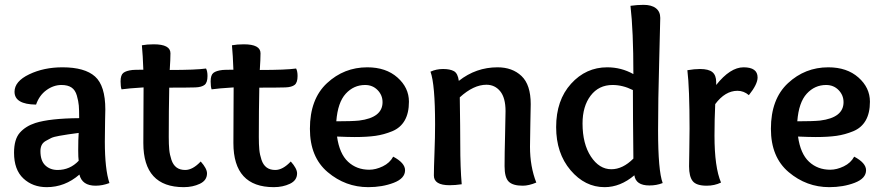

<svg xmlns="http://www.w3.org/2000/svg" viewBox="-20 -763 3651 793"><path d="M303 -143Q303 -189 305 -214Q275 -210 261.5 -208Q248 -206 225 -202Q202 -198 191.5 -193Q181 -188 169 -181Q157 -174 152 -163.5Q147 -153 147 -139Q147 -99 167 -80Q187 -61 218 -61Q269 -61 305 -99Q303 -112 303 -143ZM307 -275Q307 -309 305.5 -327Q304 -345 297.5 -368Q291 -391 275.5 -401.5Q260 -412 234 -412Q201 -412 171.5 -390.5Q142 -369 129 -331Q40 -332 40 -384Q40 -427 100.5 -456Q161 -485 238 -485Q330 -485 372.5 -447Q415 -409 415 -311Q415 -308 414 -264Q413 -220 413 -178Q413 -64 432 -7Q403 4 375 4Q319 4 308 -42Q248 10 173 10Q115 10 76.5 -26Q38 -62 38 -132Q38 -188 62 -215Q86 -242 126 -255Q186 -274 307 -275Z M527 -474Q536 -475 572 -475Q570 -534 566 -576Q587 -580 615 -580Q684 -580 684 -543Q684 -519 681 -474Q789 -474 831 -480Q837 -469 837 -449Q837 -422 825 -412.5Q813 -403 787 -402Q757 -401 679 -401Q677 -307 677 -198Q677 -166 679 -145Q681 -124 688 -103Q695 -82 709 -71.5Q723 -61 745 -61Q776 -61 809 -96Q835 -67 835 -47Q835 -18 805.5 -4Q776 10 739 10Q572 10 572 -172Q572 -219 572.5 -302.5Q573 -386 573 -402Q509 -398 482 -394Q478 -405 478 -427Q478 -453 489.5 -462Q501 -471 527 -474Z M899 -474Q908 -475 944 -475Q942 -534 938 -576Q959 -580 987 -580Q1056 -580 1056 -543Q1056 -519 1053 -474Q1161 -474 1203 -480Q1209 -469 1209 -449Q1209 -422 1197 -412.5Q1185 -403 1159 -402Q1129 -401 1051 -401Q1049 -307 1049 -198Q1049 -166 1051 -145Q1053 -124 1060 -103Q1067 -82 1081 -71.5Q1095 -61 1117 -61Q1148 -61 1181 -96Q1207 -67 1207 -47Q1207 -18 1177.5 -4Q1148 10 1111 10Q944 10 944 -172Q944 -219 944.5 -302.5Q945 -386 945 -402Q881 -398 854 -394Q850 -405 850 -427Q850 -453 861.5 -462Q873 -471 899 -474Z M1445 -197Q1418 -197 1372 -199Q1382 -128 1417.5 -95Q1453 -62 1505 -62Q1532 -62 1561 -76Q1590 -90 1604 -116Q1653 -90 1653 -60Q1653 -26 1606 -8Q1559 10 1501 10Q1407 10 1333.5 -52Q1260 -114 1260 -231Q1260 -354 1330.5 -419.5Q1401 -485 1497 -485Q1574 -485 1621.5 -443Q1669 -401 1669 -343Q1669 -296 1651.5 -265.5Q1634 -235 1600 -221Q1566 -207 1531 -202Q1496 -197 1445 -197ZM1488 -412Q1441 -412 1408 -376Q1375 -340 1369 -262Q1433 -262 1463 -265Q1560 -277 1560 -341Q1560 -370 1539.5 -391Q1519 -412 1488 -412Z M1875 -429Q1946 -485 2035 -485Q2096 -485 2134 -449Q2172 -413 2172 -333Q2172 -322 2170.5 -255Q2169 -188 2169 -157Q2169 -75 2195 -9Q2164 4 2139 4Q2098 4 2081 -13Q2064 -30 2064 -77Q2064 -129 2066 -202.5Q2068 -276 2068 -304Q2068 -359 2046 -386Q2024 -413 1989 -413Q1936 -413 1879 -361Q1881 -227 1881 -166Q1881 -70 1887 -2Q1860 2 1837 2Q1772 2 1772 -38Q1772 -67 1774.5 -132Q1777 -197 1777 -249Q1777 -415 1758 -467Q1782 -478 1810 -478Q1839 -478 1855 -469Q1871 -460 1875 -429Z M2505 -64Q2552 -64 2596 -108Q2594 -292 2594 -391Q2552 -412 2510 -412Q2453 -412 2419.5 -368Q2386 -324 2386 -253Q2386 -169 2420.5 -116.5Q2455 -64 2505 -64ZM2277 -238Q2277 -349 2338.5 -417Q2400 -485 2488 -485Q2546 -485 2596 -457Q2596 -636 2584 -739Q2612 -743 2638 -743Q2671 -743 2689 -729Q2707 -715 2707 -689Q2707 -664 2702.5 -506.5Q2698 -349 2698 -224Q2698 -58 2717 -7Q2692 3 2662 3Q2606 3 2600 -39Q2542 10 2477 10Q2396 10 2336.5 -60Q2277 -130 2277 -238Z M2871 -478Q2907 -478 2922.5 -465Q2938 -452 2938 -424V-412Q2996 -485 3051 -485Q3109 -485 3109 -443Q3109 -415 3073 -370Q3052 -388 3026 -388Q2975 -388 2934 -333Q2931 -269 2931 -203Q2931 -72 2958 -9Q2931 4 2899 4Q2856 4 2841 -15Q2826 -34 2826 -76Q2826 -88 2827 -144Q2828 -200 2828 -232Q2828 -399 2819 -473Q2848 -478 2871 -478Z M3349 -197Q3322 -197 3276 -199Q3286 -128 3321.5 -95Q3357 -62 3409 -62Q3436 -62 3465 -76Q3494 -90 3508 -116Q3557 -90 3557 -60Q3557 -26 3510 -8Q3463 10 3405 10Q3311 10 3237.5 -52Q3164 -114 3164 -231Q3164 -354 3234.5 -419.5Q3305 -485 3401 -485Q3478 -485 3525.5 -443Q3573 -401 3573 -343Q3573 -296 3555.5 -265.5Q3538 -235 3504 -221Q3470 -207 3435 -202Q3400 -197 3349 -197ZM3392 -412Q3345 -412 3312 -376Q3279 -340 3273 -262Q3337 -262 3367 -265Q3464 -277 3464 -341Q3464 -370 3443.5 -391Q3423 -412 3392 -412Z"/></svg>

Font: Overlock
Style: Bold
Weight: 700
Designer: Dario Muhafara
Foundry: Dario Manuel Muhafara
Version: Version 1.002